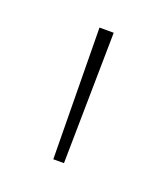

<svg xmlns="http://www.w3.org/2000/svg" viewBox="-64 -914 307 355"><g transform="rotate(20 89.0 -737.0)"><path d="M78 -608 75 -866H103L99 -608Z"/></g></svg>

Font: Noto Sans Malayalam UI ExtraCondensed Thin
Style: Regular
Weight: 100
Width: 2
Designer: Jelle Bosma - Monotype Design Team
Foundry: Monotype Imaging Inc.
Version: Version 2.104; ttfautohint (v1.8.4.7-5d5b)